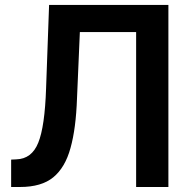

<svg xmlns="http://www.w3.org/2000/svg" viewBox="-20 -747 764 767"><path d="M652.7 0H523.8V-619H299L287.6 -353.7Q285.5 -293.7 279.1 -244.5Q272.7 -195.3 261.7 -155.9Q240.4 -77.8 192.8 -38.7Q145.6 0 60 0H24.5V-109.4L45.1 -110.4Q106.9 -112.2 132.8 -176.8Q159.1 -241.5 164.1 -394.5L176.1 -727.3H652.7Z"/></svg>

Font: Linik Sans SemiBold
Style: Regular
Weight: 600
Designer: Fonts by Rasmus Andersson / Changes by Cristiano Sobral with parts from Marc Monis
Foundry: rsms
Version: Version 3.020; ttfautohint (v1.6)